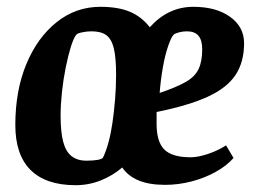

<svg xmlns="http://www.w3.org/2000/svg" viewBox="-20 -533 744 564"><path d="M202 11Q115 11 70 -33.5Q25 -78 25 -166Q25 -267 57.5 -345Q90 -423 146.5 -468Q203 -513 275 -513Q327 -513 361.5 -498.5Q396 -484 420 -453Q474 -513 548 -513Q615 -513 656 -483.5Q697 -454 697 -406Q697 -351 672 -313Q647 -275 590.5 -249Q534 -223 440 -204V-169Q440 -116 463 -93.5Q486 -71 540 -71Q562 -71 591.5 -81Q621 -91 644 -106L666 -69Q646 -46 613.5 -28Q581 -10 542.5 0Q504 10 465 10Q418 10 387 -3Q356 -16 339 -41Q311 -17 276 -3Q241 11 202 11ZM234 -61Q254 -61 267.5 -63.5Q281 -66 283 -71Q292 -90 299 -116Q306 -142 310.5 -173.5Q315 -205 318 -240.5Q321 -276 321 -314Q321 -363 314.5 -390.5Q308 -418 292.5 -429.5Q277 -441 249 -441Q235 -441 221 -438Q207 -435 204 -431Q196 -421 188 -395Q180 -369 173 -334.5Q166 -300 162 -262.5Q158 -225 158 -193Q158 -146 165.5 -117Q173 -88 190 -74.5Q207 -61 234 -61ZM449 -260Q499 -277 526 -292.5Q553 -308 563.5 -330.5Q574 -353 574 -388Q574 -415 563 -428Q552 -441 529 -441Q518 -441 506 -438Q494 -435 490 -431Q483 -424 474 -398Q465 -372 458.5 -335.5Q452 -299 449 -260Z"/></svg>

Font: Faustina Light
Style: Bold Italic
Weight: 700
Italic angle: -8°
Version: Version 1.200